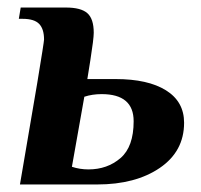

<svg xmlns="http://www.w3.org/2000/svg" viewBox="-20 -490 534 510"><path d="M79 -270Q97 -379 97 -385Q97 -413 84 -426.5Q71 -440 40 -440H30L35 -470H155Q195 -470 212 -455Q229 -440 229 -403Q229 -387 220 -330L212 -280H287Q373 -280 421 -250Q469 -220 469 -164Q469 -88 404.5 -44Q340 0 238 0H33ZM335 -168Q335 -240 250 -240Q225 -240 204 -233L171 -47Q192 -40 215 -40Q265 -40 300 -70Q335 -100 335 -168Z"/></svg>

Font: Philosopher
Style: Bold Italic
Weight: 700
Italic angle: -10°
Designer: Jovanny Lemonad
Foundry: Jovanny Lemonad
Version: Version 2.000